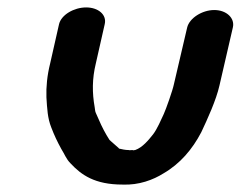

<svg xmlns="http://www.w3.org/2000/svg" viewBox="-20 -508 648 517"><path d="M139 -443 115 -337C107 -305 104 -274 105 -246C107 -215 108 -190 118 -165C126 -144 134 -127 145 -107C154 -93 158 -80 170 -68C199 -37 235 -11 310 -11C354 -9 393 -24 420 -41C465 -67 498 -106 522 -152C538 -186 562 -238 571 -278L607 -434C613 -459 590 -481 557 -481C524 -481 490 -459 484 -434L448 -280C445 -265 427 -214 421 -201C414 -186 403 -160 392 -146C380 -131 364 -111 344 -104H343C340 -103 338 -103 337 -104C333 -104 329 -103 326 -104C317 -104 309 -106 300 -108V-109C298 -111 295 -113 292 -116L275 -131C264 -148 254 -167 246 -186L238 -204C236 -208 236 -213 235 -219C228 -258 228 -296 238 -337L262 -443C268 -468 245 -488 212 -488C179 -488 145 -468 139 -443Z"/></svg>

Font: Blanket
Style: SikObl
Weight: 700
Foundry: Cannot Into Space Fonts
Version: Version 0.9